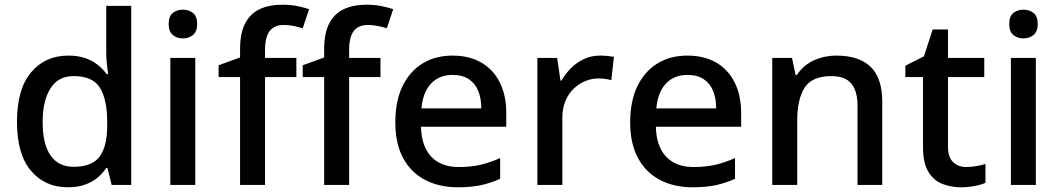

<svg xmlns="http://www.w3.org/2000/svg" viewBox="-20 -785 4500 815"><path d="M268 10Q171 10 111.5 -60Q52 -130 52 -268Q52 -407 112 -478Q172 -549 270 -549Q311 -549 341.5 -538.5Q372 -528 394.5 -510Q417 -492 433 -470H439Q437 -484 434 -510.5Q431 -537 431 -558V-760H537V0H454L436 -72H431Q416 -49 393.5 -30.5Q371 -12 340 -1Q309 10 268 10ZM293 -77Q371 -77 403 -120.5Q435 -164 435 -251V-267Q435 -362 404.5 -412Q374 -462 292 -462Q227 -462 194 -409.5Q161 -357 161 -266Q161 -175 194 -126Q227 -77 293 -77Z M809 -539V0H703V-539ZM757 -744Q781 -744 799 -730Q817 -716 817 -683Q817 -651 799 -636.5Q781 -622 757 -622Q731 -622 713.5 -636.5Q696 -651 696 -683Q696 -716 713.5 -730Q731 -744 757 -744Z M1238 -458H1105V0H999V-458H908V-508L999 -541V-575Q999 -644 1020.5 -685.5Q1042 -727 1082 -746Q1122 -765 1179 -765Q1214 -765 1243 -759Q1272 -753 1292 -746L1265 -665Q1249 -670 1228 -674.5Q1207 -679 1184 -679Q1144 -679 1124.5 -653Q1105 -627 1105 -574V-539H1238Z M1595 -458H1462V0H1356V-458H1265V-508L1356 -541V-575Q1356 -644 1377.5 -685.5Q1399 -727 1439 -746Q1479 -765 1536 -765Q1571 -765 1600 -759Q1629 -753 1649 -746L1622 -665Q1606 -670 1585 -674.5Q1564 -679 1541 -679Q1501 -679 1481.5 -653Q1462 -627 1462 -574V-539H1595Z M1901 -549Q1972 -549 2023 -519.5Q2074 -490 2101.5 -435Q2129 -380 2129 -305V-247H1767Q1769 -164 1810.5 -120Q1852 -76 1927 -76Q1979 -76 2019.5 -85.5Q2060 -95 2103 -114V-26Q2063 -8 2021.5 1Q1980 10 1923 10Q1845 10 1785 -21Q1725 -52 1691.5 -113.5Q1658 -175 1658 -265Q1658 -356 1688.5 -419Q1719 -482 1773.5 -515.5Q1828 -549 1901 -549ZM1901 -467Q1844 -467 1809.5 -430Q1775 -393 1769 -325H2023Q2023 -367 2010 -399Q1997 -431 1970 -449Q1943 -467 1901 -467Z M2527 -549Q2541 -549 2558 -547.5Q2575 -546 2586 -544L2575 -445Q2564 -448 2549 -450Q2534 -452 2521 -452Q2491 -452 2463.5 -440.5Q2436 -429 2414 -407.5Q2392 -386 2379.5 -355Q2367 -324 2367 -284V0H2261V-539H2345L2359 -443H2363Q2380 -472 2404 -496Q2428 -520 2459 -534.5Q2490 -549 2527 -549Z M2898 -549Q2969 -549 3020 -519.5Q3071 -490 3098.5 -435Q3126 -380 3126 -305V-247H2764Q2766 -164 2807.5 -120Q2849 -76 2924 -76Q2976 -76 3016.5 -85.5Q3057 -95 3100 -114V-26Q3060 -8 3018.5 1Q2977 10 2920 10Q2842 10 2782 -21Q2722 -52 2688.5 -113.5Q2655 -175 2655 -265Q2655 -356 2685.5 -419Q2716 -482 2770.5 -515.5Q2825 -549 2898 -549ZM2898 -467Q2841 -467 2806.5 -430Q2772 -393 2766 -325H3020Q3020 -367 3007 -399Q2994 -431 2967 -449Q2940 -467 2898 -467Z M3531 -549Q3625 -549 3675 -502Q3725 -455 3725 -351V0H3620V-336Q3620 -399 3593.5 -430.5Q3567 -462 3509 -462Q3427 -462 3395.5 -413Q3364 -364 3364 -272V0H3258V-539H3342L3357 -467H3363Q3381 -495 3407 -513Q3433 -531 3465 -540Q3497 -549 3531 -549Z M4082 -76Q4103 -76 4125 -80Q4147 -84 4163 -89V-9Q4146 -1 4117 4.5Q4088 10 4059 10Q4015 10 3978.5 -5Q3942 -20 3920 -57Q3898 -94 3898 -160V-458H3823V-506L3902 -546L3939 -660H4004V-539H4158V-458H4004V-162Q4004 -118 4025.5 -97Q4047 -76 4082 -76Z M4377 -539V0H4271V-539ZM4325 -744Q4349 -744 4367 -730Q4385 -716 4385 -683Q4385 -651 4367 -636.5Q4349 -622 4325 -622Q4299 -622 4281.5 -636.5Q4264 -651 4264 -683Q4264 -716 4281.5 -730Q4299 -744 4325 -744Z"/></svg>

Font: Noto Sans Armenian Medium
Style: Regular
Weight: 500
Designer: Monotype Design Team
Foundry: Monotype Imaging Inc.
Version: Version 2.007